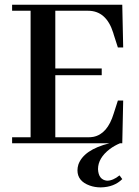

<svg xmlns="http://www.w3.org/2000/svg" viewBox="-20 -606 588 812"><path d="M501 -405.3 497.1 -585.9H31.2V-560.5H109.4V-25.4H31.2V0H442.4Q334 27.3 311.5 89.8Q307.6 102.5 307.6 114.3Q307.6 160.2 359.4 178.7Q380.9 186.5 406.2 186.5Q462.9 185.5 497.1 151.4L485.4 135.7Q458 158.2 432.6 158.2Q396.5 154.3 394.5 109.4Q394.5 62.5 444.3 24.4Q463.9 9.8 487.3 0H497.1L501 -180.7H478.5L460.9 -126Q434.6 -39.1 375 -27.3Q364.3 -25.4 352.5 -25.4H213.9V-288.1H410.2V-316.4H213.9V-560.5H352.5Q429.7 -560.5 459 -466.8Q460 -462.9 460.9 -460L478.5 -405.3Z"/></svg>

Font: Abhaya Libre SemiBold
Style: Regular
Weight: 600
Designer: Pushpananda Ekanayake, Sol Matas, Pathum Egodawatta
Foundry: Mooniak
Version: Version 1.050 ; ttfautohint (v1.6)